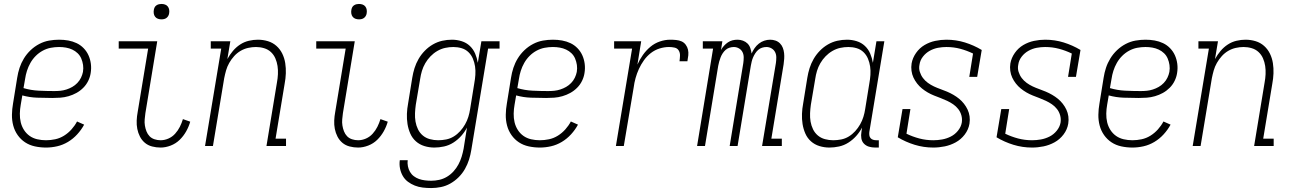

<svg xmlns="http://www.w3.org/2000/svg" viewBox="-20 -739 6540 972"><path d="M213 8Q184 8 156.5 2Q129 -4 107 -18.5Q85 -33 69.5 -55Q54 -77 47 -103.5Q40 -130 40.5 -158.5Q41 -187 46 -215L67 -345Q71 -371 79 -395.5Q87 -420 101 -443Q115 -466 135 -485Q155 -504 179 -516.5Q203 -529 228.5 -533.5Q254 -538 279 -538Q303 -538 325.5 -534Q348 -530 368 -520.5Q388 -511 403.5 -495Q419 -479 428 -459Q437 -439 440 -416Q443 -393 439 -369Q436 -349 426.5 -329.5Q417 -310 401.5 -294.5Q386 -279 367 -268.5Q348 -258 327 -252Q306 -246 285.5 -244.5Q265 -243 245 -243Q206 -243 167.5 -244.5Q129 -246 93 -256L85 -209Q81 -187 80.5 -164Q80 -141 85 -120Q90 -99 101.5 -81Q113 -63 130 -51Q147 -39 168.5 -34Q190 -29 213 -29Q236 -29 259.5 -34Q283 -39 304 -52Q325 -65 342 -84Q359 -103 370 -124L406 -108Q392 -82 371 -59Q350 -36 324 -20.5Q298 -5 269.5 1.5Q241 8 213 8ZM255 -278Q271 -278 286 -279.5Q301 -281 316.5 -286Q332 -291 346 -299Q360 -307 371.5 -319Q383 -331 390 -345.5Q397 -360 400 -375Q403 -393 400.5 -410Q398 -427 391.5 -442.5Q385 -458 373 -469.5Q361 -481 346 -488Q331 -495 314 -498Q297 -501 279 -501Q258 -501 237 -497Q216 -493 196.5 -482.5Q177 -472 161 -456Q145 -440 134 -420.5Q123 -401 116.5 -380.5Q110 -360 107 -339L99 -293Q136 -282 175.5 -280Q215 -278 255 -278Z M793 8Q771 8 750 2.5Q729 -3 713.5 -16Q698 -29 688.5 -47.5Q679 -66 675 -86.5Q671 -107 672 -129Q673 -151 677 -172L730 -493H581V-530H776L716 -166Q714 -151 712.5 -135Q711 -119 713.5 -103.5Q716 -88 721.5 -74Q727 -60 737 -49.5Q747 -39 762 -34Q777 -29 793 -29Q813 -29 832.5 -37.5Q852 -46 866.5 -62Q881 -78 890.5 -97Q900 -116 906 -136L943 -123Q936 -98 922.5 -74Q909 -50 889.5 -31Q870 -12 844 -2Q818 8 793 8ZM797 -641Q788 -641 779.5 -644Q771 -647 765.5 -654Q760 -661 758.5 -670.5Q757 -680 759 -690Q760 -696 763 -702Q766 -708 772 -712Q778 -716 784.5 -717.5Q791 -719 797 -719Q807 -719 815.5 -716Q824 -713 829.5 -706Q835 -699 836.5 -689.5Q838 -680 836 -670Q835 -664 831.5 -658Q828 -652 822.5 -648Q817 -644 810.5 -642.5Q804 -641 797 -641Z M1018 0 1100 -493H1047V-530H1146L1131 -440Q1143 -462 1159 -481Q1175 -500 1195.5 -513.5Q1216 -527 1239.5 -532.5Q1263 -538 1285 -538Q1312 -538 1336.5 -530.5Q1361 -523 1379.5 -506.5Q1398 -490 1409 -467.5Q1420 -445 1424 -419.5Q1428 -394 1427 -367.5Q1426 -341 1421 -315L1375 -37H1428V0H1329L1382 -321Q1386 -342 1387 -363.5Q1388 -385 1385 -405Q1382 -425 1374 -443.5Q1366 -462 1351.5 -475.5Q1337 -489 1317 -495Q1297 -501 1276 -501Q1256 -501 1236 -496.5Q1216 -492 1198 -481.5Q1180 -471 1165.5 -455Q1151 -439 1140.5 -420.5Q1130 -402 1124.5 -382.5Q1119 -363 1115 -343L1058 0Z M1793 8Q1771 8 1750 2.5Q1729 -3 1713.5 -16Q1698 -29 1688.5 -47.5Q1679 -66 1675 -86.5Q1671 -107 1672 -129Q1673 -151 1677 -172L1730 -493H1581V-530H1776L1716 -166Q1714 -151 1712.5 -135Q1711 -119 1713.5 -103.5Q1716 -88 1721.5 -74Q1727 -60 1737 -49.5Q1747 -39 1762 -34Q1777 -29 1793 -29Q1813 -29 1832.5 -37.5Q1852 -46 1866.5 -62Q1881 -78 1890.5 -97Q1900 -116 1906 -136L1943 -123Q1936 -98 1922.5 -74Q1909 -50 1889.5 -31Q1870 -12 1844 -2Q1818 8 1793 8ZM1797 -641Q1788 -641 1779.5 -644Q1771 -647 1765.5 -654Q1760 -661 1758.5 -670.5Q1757 -680 1759 -690Q1760 -696 1763 -702Q1766 -708 1772 -712Q1778 -716 1784.5 -717.5Q1791 -719 1797 -719Q1807 -719 1815.5 -716Q1824 -713 1829.5 -706Q1835 -699 1836.5 -689.5Q1838 -680 1836 -670Q1835 -664 1831.5 -658Q1828 -652 1822.5 -648Q1817 -644 1810.5 -642.5Q1804 -641 1797 -641Z M2163 213Q2141 213 2120 210.5Q2099 208 2080 200.5Q2061 193 2045 181Q2029 169 2019 151.5Q2009 134 2005 113.5Q2001 93 2004 72H2044Q2042 87 2045 102.5Q2048 118 2055.5 131Q2063 144 2075 153Q2087 162 2101 167Q2115 172 2131 174Q2147 176 2163 176Q2183 176 2203.5 171.5Q2224 167 2242.5 156Q2261 145 2276 128.5Q2291 112 2301 93Q2311 74 2317 54.5Q2323 35 2327 14L2344 -93Q2332 -70 2314.5 -50.5Q2297 -31 2275 -17Q2253 -3 2228 2.5Q2203 8 2179 8Q2153 8 2128.5 0.5Q2104 -7 2085.5 -23.5Q2067 -40 2057 -63Q2047 -86 2043 -111Q2039 -136 2040 -162.5Q2041 -189 2046 -215L2067 -345Q2071 -370 2078.5 -394Q2086 -418 2099 -440.5Q2112 -463 2130.5 -482Q2149 -501 2171.5 -514Q2194 -527 2218.5 -532.5Q2243 -538 2268 -538Q2293 -538 2317 -530.5Q2341 -523 2358.5 -506.5Q2376 -490 2385.5 -467.5Q2395 -445 2399 -421L2417 -530H2509V-493H2451L2366 20Q2362 45 2354.5 69Q2347 93 2334 116Q2321 139 2302 158Q2283 177 2260 190Q2237 203 2212 208Q2187 213 2163 213ZM2198 -29Q2218 -29 2238.5 -33Q2259 -37 2277 -48Q2295 -59 2309.5 -75Q2324 -91 2334.5 -109.5Q2345 -128 2351 -147.5Q2357 -167 2360 -187L2381 -317Q2385 -338 2386.5 -360Q2388 -382 2385 -402.5Q2382 -423 2374 -442Q2366 -461 2351.5 -475Q2337 -489 2317 -495Q2297 -501 2275 -501Q2254 -501 2233.5 -496.5Q2213 -492 2194 -481Q2175 -470 2159.5 -454Q2144 -438 2133 -419Q2122 -400 2116 -380Q2110 -360 2107 -339L2085 -209Q2082 -188 2081 -166Q2080 -144 2083.5 -123.5Q2087 -103 2096 -84.5Q2105 -66 2120.5 -53Q2136 -40 2156.5 -34.5Q2177 -29 2198 -29Z M2713 8Q2684 8 2656.5 2Q2629 -4 2607 -18.5Q2585 -33 2569.5 -55Q2554 -77 2547 -103.5Q2540 -130 2540.5 -158.5Q2541 -187 2546 -215L2567 -345Q2571 -371 2579 -395.5Q2587 -420 2601 -443Q2615 -466 2635 -485Q2655 -504 2679 -516.5Q2703 -529 2728.5 -533.5Q2754 -538 2779 -538Q2803 -538 2825.5 -534Q2848 -530 2868 -520.5Q2888 -511 2903.5 -495Q2919 -479 2928 -459Q2937 -439 2940 -416Q2943 -393 2939 -369Q2936 -349 2926.5 -329.5Q2917 -310 2901.5 -294.5Q2886 -279 2867 -268.5Q2848 -258 2827 -252Q2806 -246 2785.5 -244.5Q2765 -243 2745 -243Q2706 -243 2667.5 -244.5Q2629 -246 2593 -256L2585 -209Q2581 -187 2580.5 -164Q2580 -141 2585 -120Q2590 -99 2601.5 -81Q2613 -63 2630 -51Q2647 -39 2668.5 -34Q2690 -29 2713 -29Q2736 -29 2759.5 -34Q2783 -39 2804 -52Q2825 -65 2842 -84Q2859 -103 2870 -124L2906 -108Q2892 -82 2871 -59Q2850 -36 2824 -20.5Q2798 -5 2769.5 1.5Q2741 8 2713 8ZM2755 -278Q2771 -278 2786 -279.5Q2801 -281 2816.5 -286Q2832 -291 2846 -299Q2860 -307 2871.5 -319Q2883 -331 2890 -345.5Q2897 -360 2900 -375Q2903 -393 2900.5 -410Q2898 -427 2891.5 -442.5Q2885 -458 2873 -469.5Q2861 -481 2846 -488Q2831 -495 2814 -498Q2797 -501 2779 -501Q2758 -501 2737 -497Q2716 -493 2696.5 -482.5Q2677 -472 2661 -456Q2645 -440 2634 -420.5Q2623 -401 2616.5 -380.5Q2610 -360 2607 -339L2599 -293Q2636 -282 2675.5 -280Q2715 -278 2755 -278Z M3098 0 3180 -493H3089V-530H3226L3207 -412Q3218 -437 3234.5 -460.5Q3251 -484 3272.5 -502Q3294 -520 3320.5 -529Q3347 -538 3373 -538Q3388 -538 3403 -536.5Q3418 -535 3430.5 -529.5Q3443 -524 3451.5 -512.5Q3460 -501 3463 -487.5Q3466 -474 3464.5 -459Q3463 -444 3460 -429H3420Q3422 -443 3422.5 -457.5Q3423 -472 3416 -483.5Q3409 -495 3395 -498Q3381 -501 3367 -501Q3343 -501 3319 -493.5Q3295 -486 3275 -470.5Q3255 -455 3240 -434Q3225 -413 3214.5 -390Q3204 -367 3197.5 -343.5Q3191 -320 3188 -296L3138 0Z M3509 0 3590 -493H3538V-530H3637L3630 -486Q3636 -497 3645 -507Q3654 -517 3665 -524.5Q3676 -532 3688.5 -535Q3701 -538 3714 -538Q3728 -538 3741.5 -533Q3755 -528 3764.5 -518.5Q3774 -509 3778.5 -495.5Q3783 -482 3785 -468Q3791 -482 3800 -495Q3809 -508 3821.5 -518Q3834 -528 3849 -533Q3864 -538 3879 -538Q3893 -538 3906 -533.5Q3919 -529 3928.5 -519.5Q3938 -510 3943 -497Q3948 -484 3949.5 -470Q3951 -456 3950 -441.5Q3949 -427 3947 -413L3885 -37H3938V0H3838L3908 -420Q3910 -434 3910 -448.5Q3910 -463 3904 -475Q3898 -487 3886 -494Q3874 -501 3860 -501Q3849 -501 3838 -497.5Q3827 -494 3818.5 -486.5Q3810 -479 3803.5 -469Q3797 -459 3792.5 -448.5Q3788 -438 3785.5 -427.5Q3783 -417 3781 -406L3714 0H3674L3743 -420Q3745 -434 3745 -448.5Q3745 -463 3739 -475Q3733 -487 3721 -494Q3709 -501 3695 -501Q3684 -501 3673 -497.5Q3662 -494 3653.5 -486.5Q3645 -479 3638.5 -469Q3632 -459 3628 -448.5Q3624 -438 3621 -427.5Q3618 -417 3616 -406L3549 0Z M4179 8Q4153 8 4128.5 0.5Q4104 -7 4085.5 -23.5Q4067 -40 4057 -63Q4047 -86 4043 -111Q4039 -136 4040 -162.5Q4041 -189 4046 -215L4067 -345Q4071 -370 4078.5 -394Q4086 -418 4099 -440.5Q4112 -463 4130.5 -482Q4149 -501 4171.5 -514Q4194 -527 4218.5 -532.5Q4243 -538 4268 -538Q4293 -538 4317 -530.5Q4341 -523 4358.5 -506.5Q4376 -490 4385.5 -467.5Q4395 -445 4399 -421L4417 -530H4457L4381 -71Q4380 -63 4381 -54.5Q4382 -46 4387 -40Q4392 -34 4400 -31.5Q4408 -29 4417 -29H4429V8H4411Q4394 8 4379 3.5Q4364 -1 4353.5 -12Q4343 -23 4340.5 -39Q4338 -55 4341 -71L4344 -93Q4332 -70 4314.5 -50.5Q4297 -31 4275 -17Q4253 -3 4228 2.5Q4203 8 4179 8ZM4198 -29Q4218 -29 4238.5 -33Q4259 -37 4277 -48Q4295 -59 4309.5 -75Q4324 -91 4334.5 -109.5Q4345 -128 4351 -147.5Q4357 -167 4360 -187L4381 -317Q4385 -338 4386.5 -360Q4388 -382 4385 -402.5Q4382 -423 4374 -442Q4366 -461 4351.5 -475Q4337 -489 4317 -495Q4297 -501 4275 -501Q4254 -501 4233.5 -496.5Q4213 -492 4194 -481Q4175 -470 4159.5 -454Q4144 -438 4133 -419Q4122 -400 4116 -380Q4110 -360 4107 -339L4085 -209Q4082 -188 4081 -166Q4080 -144 4083.5 -123.5Q4087 -103 4096 -84.5Q4105 -66 4120.5 -53Q4136 -40 4156.5 -34.5Q4177 -29 4198 -29Z M4705 8Q4656 8 4610.5 -6Q4565 -20 4525 -44L4549 -187H4589L4569 -62Q4600 -47 4634 -38Q4668 -29 4705 -29Q4727 -29 4749.5 -33Q4772 -37 4793 -47.5Q4814 -58 4829.5 -77Q4845 -96 4849 -118Q4852 -137 4847 -155Q4842 -173 4831 -187Q4820 -201 4805.5 -211Q4791 -221 4775 -228.5Q4759 -236 4742 -242.5Q4725 -249 4708.5 -255.5Q4692 -262 4676.5 -271Q4661 -280 4647.5 -291Q4634 -302 4623 -316Q4612 -330 4604.5 -346Q4597 -362 4594.5 -380.5Q4592 -399 4595 -418Q4600 -446 4617.5 -471Q4635 -496 4660.5 -511Q4686 -526 4714.5 -532Q4743 -538 4771 -538Q4820 -538 4865 -524Q4910 -510 4950 -486L4927 -350H4887L4906 -468Q4875 -483 4841.5 -492Q4808 -501 4771 -501Q4750 -501 4728.5 -497Q4707 -493 4687 -482Q4667 -471 4652.5 -452.5Q4638 -434 4635 -412Q4631 -393 4636.5 -375.5Q4642 -358 4652.5 -344Q4663 -330 4677.5 -319.5Q4692 -309 4708 -301.5Q4724 -294 4741 -288Q4758 -282 4774.5 -275Q4791 -268 4806.5 -259Q4822 -250 4835.5 -239Q4849 -228 4860 -214Q4871 -200 4878.5 -184Q4886 -168 4888.5 -150Q4891 -132 4888 -113Q4883 -83 4864 -58Q4845 -33 4818.5 -18.5Q4792 -4 4763 2Q4734 8 4705 8Z M5205 8Q5156 8 5110.5 -6Q5065 -20 5025 -44L5049 -187H5089L5069 -62Q5100 -47 5134 -38Q5168 -29 5205 -29Q5227 -29 5249.5 -33Q5272 -37 5293 -47.5Q5314 -58 5329.5 -77Q5345 -96 5349 -118Q5352 -137 5347 -155Q5342 -173 5331 -187Q5320 -201 5305.5 -211Q5291 -221 5275 -228.5Q5259 -236 5242 -242.5Q5225 -249 5208.5 -255.5Q5192 -262 5176.5 -271Q5161 -280 5147.5 -291Q5134 -302 5123 -316Q5112 -330 5104.5 -346Q5097 -362 5094.5 -380.5Q5092 -399 5095 -418Q5100 -446 5117.5 -471Q5135 -496 5160.5 -511Q5186 -526 5214.5 -532Q5243 -538 5271 -538Q5320 -538 5365 -524Q5410 -510 5450 -486L5427 -350H5387L5406 -468Q5375 -483 5341.5 -492Q5308 -501 5271 -501Q5250 -501 5228.5 -497Q5207 -493 5187 -482Q5167 -471 5152.5 -452.5Q5138 -434 5135 -412Q5131 -393 5136.5 -375.5Q5142 -358 5152.5 -344Q5163 -330 5177.5 -319.5Q5192 -309 5208 -301.5Q5224 -294 5241 -288Q5258 -282 5274.5 -275Q5291 -268 5306.5 -259Q5322 -250 5335.5 -239Q5349 -228 5360 -214Q5371 -200 5378.5 -184Q5386 -168 5388.5 -150Q5391 -132 5388 -113Q5383 -83 5364 -58Q5345 -33 5318.5 -18.5Q5292 -4 5263 2Q5234 8 5205 8Z M5713 8Q5684 8 5656.5 2Q5629 -4 5607 -18.5Q5585 -33 5569.5 -55Q5554 -77 5547 -103.5Q5540 -130 5540.5 -158.5Q5541 -187 5546 -215L5567 -345Q5571 -371 5579 -395.5Q5587 -420 5601 -443Q5615 -466 5635 -485Q5655 -504 5679 -516.5Q5703 -529 5728.5 -533.5Q5754 -538 5779 -538Q5803 -538 5825.5 -534Q5848 -530 5868 -520.5Q5888 -511 5903.5 -495Q5919 -479 5928 -459Q5937 -439 5940 -416Q5943 -393 5939 -369Q5936 -349 5926.5 -329.5Q5917 -310 5901.5 -294.5Q5886 -279 5867 -268.5Q5848 -258 5827 -252Q5806 -246 5785.5 -244.5Q5765 -243 5745 -243Q5706 -243 5667.5 -244.5Q5629 -246 5593 -256L5585 -209Q5581 -187 5580.5 -164Q5580 -141 5585 -120Q5590 -99 5601.5 -81Q5613 -63 5630 -51Q5647 -39 5668.5 -34Q5690 -29 5713 -29Q5736 -29 5759.5 -34Q5783 -39 5804 -52Q5825 -65 5842 -84Q5859 -103 5870 -124L5906 -108Q5892 -82 5871 -59Q5850 -36 5824 -20.5Q5798 -5 5769.5 1.5Q5741 8 5713 8ZM5755 -278Q5771 -278 5786 -279.5Q5801 -281 5816.5 -286Q5832 -291 5846 -299Q5860 -307 5871.5 -319Q5883 -331 5890 -345.5Q5897 -360 5900 -375Q5903 -393 5900.5 -410Q5898 -427 5891.5 -442.5Q5885 -458 5873 -469.5Q5861 -481 5846 -488Q5831 -495 5814 -498Q5797 -501 5779 -501Q5758 -501 5737 -497Q5716 -493 5696.5 -482.5Q5677 -472 5661 -456Q5645 -440 5634 -420.5Q5623 -401 5616.5 -380.5Q5610 -360 5607 -339L5599 -293Q5636 -282 5675.5 -280Q5715 -278 5755 -278Z M6018 0 6100 -493H6047V-530H6146L6131 -440Q6143 -462 6159 -481Q6175 -500 6195.5 -513.5Q6216 -527 6239.5 -532.5Q6263 -538 6285 -538Q6312 -538 6336.5 -530.5Q6361 -523 6379.5 -506.5Q6398 -490 6409 -467.5Q6420 -445 6424 -419.5Q6428 -394 6427 -367.5Q6426 -341 6421 -315L6375 -37H6428V0H6329L6382 -321Q6386 -342 6387 -363.5Q6388 -385 6385 -405Q6382 -425 6374 -443.5Q6366 -462 6351.5 -475.5Q6337 -489 6317 -495Q6297 -501 6276 -501Q6256 -501 6236 -496.5Q6216 -492 6198 -481.5Q6180 -471 6165.5 -455Q6151 -439 6140.5 -420.5Q6130 -402 6124.5 -382.5Q6119 -363 6115 -343L6058 0Z"/></svg>

Font: Iosevka Slab Extralight
Style: Italic
Weight: 200
Italic angle: -9°
Monospace: yes
Designer: Belleve Invis
Foundry: Belleve Invis
Version: Version 11.1.1; ttfautohint (v1.8.3)